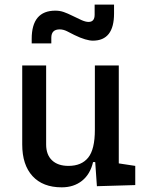

<svg xmlns="http://www.w3.org/2000/svg" viewBox="-20 -801 626 831"><path d="M247.1 9.8Q165.5 9.8 120.8 -38.8Q76.2 -87.4 76.2 -175.8V-517.6H179.7V-175.8Q179.7 -131.3 205.1 -107.2Q230.5 -83 276.4 -83Q333 -83 361.8 -118.9Q390.6 -154.8 390.6 -239.3V-517.6H494.1V-93.8L565.4 -83V0L399.4 4.9L392.1 -99.6H382.8Q370.6 -46.9 335 -18.6Q299.3 9.8 247.1 9.8ZM117.2 -613.3V-632.8Q117.2 -754.9 219.7 -754.9Q239.3 -754.9 256.3 -748.8Q273.4 -742.7 292 -733.4Q316.4 -721.2 333.7 -713.6Q351.1 -706.1 363.3 -706.1Q389.6 -706.1 389.6 -737.3V-781.2H473.6V-742.2Q473.6 -625 381.8 -625Q368.2 -625 348.1 -630.9Q328.1 -636.7 302.2 -649.4Q286.1 -657.7 270 -665.8Q253.9 -673.8 238.3 -673.8Q202.1 -673.8 202.1 -637.7V-613.3Z"/></svg>

Font: Caskaydia Cove
Style: Regular
Weight: 400
Monospace: yes
Designer: Aaron Bell
Foundry: Saja Typeworks
Version: Version 4.300; ttfautohint (v1.8.3)